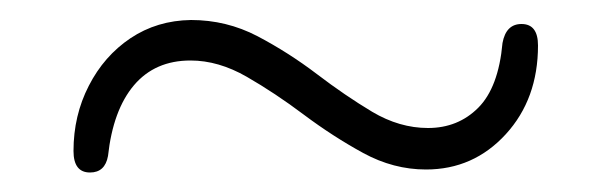

<svg xmlns="http://www.w3.org/2000/svg" viewBox="-20 -446 612 192"><path d="M406 -276.5Q373.5 -276.5 343.2 -293Q313 -309.5 284 -331.2Q255 -353 226.8 -369.2Q198.5 -385.5 170.5 -385.5Q135 -385.5 114 -360.8Q93 -336 88 -290Q85 -273.5 70 -273.5Q53.5 -273.5 53.5 -295Q53.5 -330.5 68.8 -360.2Q84 -390 110.5 -407.8Q137 -425.5 171 -426Q206.5 -426 237.5 -409.8Q268.5 -393.5 296.8 -372Q325 -350.5 352.2 -334.2Q379.5 -318 408 -318Q438 -318 458.2 -338.2Q478.5 -358.5 482.5 -403Q486 -422 501.5 -422Q518 -422 518 -400.5Q518 -347 485.8 -311.8Q453.5 -276.5 406 -276.5Z"/></svg>

Font: Fraunces 72pt S050 Light
Style: Regular
Weight: 300
Version: Version 1.000; ttfautohint (v1.8.3)